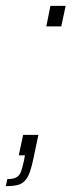

<svg xmlns="http://www.w3.org/2000/svg" viewBox="-58 -530 244 655"><path d="M-38 105 -33 81Q-13 81 -2 75Q9 69 14 54.5Q19 40 24 17L27 0H6L21 -70H73L57 6Q51 36 44.5 55Q38 74 28 85.5Q18 97 2.5 101Q-13 105 -38 105ZM100 -440 114 -510H166L151 -440Z"/></svg>

Font: Saira ExtraCondensed ExtraLight
Style: Italic
Weight: 250
Width: 2
Italic angle: -12°
Designer: Hector Gatti with collaboration of the Omnibus-Type team
Foundry: Omnibus-Type
Version: Version 1.101